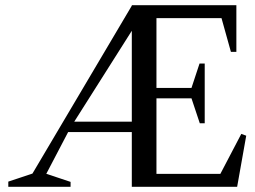

<svg xmlns="http://www.w3.org/2000/svg" viewBox="-20 -720 981 740"><path d="M488 -229 506 -211H225L251 -227L150 -34L141 -56L252 -19V0H12V-20L120 -56L95 -34L488 -698V-700H891V-520H870L829 -667L852 -650H565L583 -668V-363L565 -381H737L712 -363L749 -475H769V-245H750L712 -359L737 -341H565L583 -359V-32L565 -50H847L821 -34L910 -204L929 -197L894 0H488ZM246 -251H506L488 -233V-616L496 -614L256 -235Z"/></svg>

Font: Wittgenstein
Style: Regular
Weight: 400
Designer: Jörg Drees
Foundry: Jörg Drees
Version: Version 1.003;Glyphs 3.1.2 (3151)